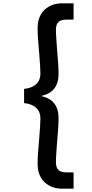

<svg xmlns="http://www.w3.org/2000/svg" viewBox="-20 -956 556 1164"><path d="M126 -417Q174 -422 199.5 -446Q225 -470 225 -509Q225 -545 217 -641Q208 -731 208 -785Q208 -856 249.5 -896Q291 -936 359 -936H426V-837H382Q350 -837 334.5 -822.5Q319 -808 319 -776Q319 -752 322 -712Q325 -672 326 -655Q335 -563 335 -505Q335 -454 309.5 -420Q284 -386 231 -375V-373Q284 -362 309.5 -328Q335 -294 335 -243Q335 -185 326 -93Q325 -76 322 -36Q319 4 319 28Q319 60 334.5 74.5Q350 89 382 89H426V188H359Q291 188 249.5 148Q208 108 208 37Q208 -17 217 -107Q225 -203 225 -239Q225 -278 199.5 -302Q174 -326 126 -331Z"/></svg>

Font: IBM-Poppins
Style: Poppins-Medium
Weight: 500
Designer: Mike Abbink, Paul van der Laan, Pieter van Rosmalen, Ben Mitchell, Mark Frömberg
Foundry: Bold Monday
Version: Version 1.1